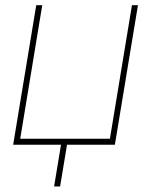

<svg xmlns="http://www.w3.org/2000/svg" viewBox="-20 -542 566 719"><path d="M29.3 0 115.7 -522.5H138.2L55.7 -22.5H391.6L474.1 -522.5H496.6L410.2 0ZM182.6 156.2 210.4 -11.7H232.9L205.1 156.2Z"/></svg>

Font: Inter 28pt Thin
Style: Italic
Weight: 250
Italic angle: -9.3988°
Designer: Rasmus Andersson
Foundry: rsms
Version: Version 4.001;git-66647c0bb